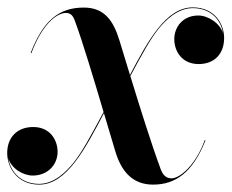

<svg xmlns="http://www.w3.org/2000/svg" viewBox="-56 -490 628 520"><path d="M500.5 -110 498.5 -110.5C474.5 -43.5 431.5 -7 408.5 -7C391 -7 383.5 -20.5 379.5 -31C354.5 -98.5 323 -199 297 -284C330.5 -346.5 350.5 -383 373 -411.5C390.5 -433 423.5 -468 466 -468C514.5 -468 542.5 -436.5 548 -400C540 -427 507.5 -448 481 -448C438.5 -448 416 -416 416 -384C416 -351.5 436.5 -316.5 482 -316.5C525.5 -316.5 551 -345 551 -387C551 -425.5 525 -470 466 -470C394 -470 345 -380.5 296 -287C285.5 -322 275.5 -354.5 267.5 -380.5C251 -434.5 226.5 -469.5 171 -469.5C103 -469.5 61 -434 27 -346.5L29 -346C56.5 -420.5 95.5 -455 123 -455C141 -455 145 -438 149 -427.5C167 -378.5 198.5 -275 224.5 -186.5C187 -117 166.5 -78.5 142.5 -48.5C125 -27 92 8 50 8C1.5 8 -27.5 -24 -33.5 -61.5C-25.5 -34 6 -14.5 33 -14.5C76 -15 100 -46.5 100 -78.5C100 -111 79.5 -146 34 -146C-10 -146 -36.5 -117.5 -36.5 -75.5C-36.5 -36 -9 10 50 10C124.5 10 174.5 -86.5 225.5 -183.5C237.5 -143 248.5 -106 256.5 -79.5C273 -25 303.5 10 358.5 10C419 10 466 -22.5 500.5 -110Z"/></svg>

Font: Bodoni* 96pt Medium
Style: Italic
Weight: 500
Italic angle: -13°
Version: Version 2.3